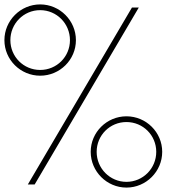

<svg xmlns="http://www.w3.org/2000/svg" viewBox="-20 -835 834 870"><path d="M553 -308C464 -308 391 -236 391 -147C391 -58 464 15 553 15C642 15 715 -58 715 -147C715 -236 642 -308 553 -308ZM609 -801H578L106 1H137ZM553 -282C628 -282 688 -222 688 -147C688 -72 628 -11 553 -11C478 -11 418 -72 418 -147C418 -222 478 -282 553 -282ZM162 -815C73 -815 0 -742 0 -653C0 -564 73 -492 162 -492C251 -492 324 -564 324 -653C324 -742 251 -815 162 -815ZM162 -789C237 -789 297 -728 297 -653C297 -578 237 -518 162 -518C87 -518 27 -578 27 -653C27 -728 87 -789 162 -789Z"/></svg>

Font: MintSans
Style: ExtraLight
Weight: 200
Version: Version 1.0